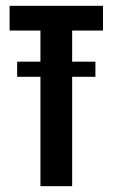

<svg xmlns="http://www.w3.org/2000/svg" viewBox="-20 -640 387 660"><path d="M119 -535H13V-620H334V-535H228V0H119ZM39 -376V-428H308V-376Z"/></svg>

Font: Smooch Sans Thin
Style: Bold
Weight: 700
Version: Version 1.010